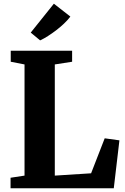

<svg xmlns="http://www.w3.org/2000/svg" viewBox="-20 -1017 676 1037"><path d="M37 0V-57L112.5 -68.5V-669L38 -683.5V-743H369.5V-683.5L276 -669V-68.5L472 -81L545.5 -270L625 -259L594.5 0ZM196.5 -799 146 -841 271 -997 360 -927.5Q345 -907.5 325 -888.8Q305 -870 283 -853.2Q261 -836.5 239.2 -822.5Q217.5 -808.5 197 -799Z"/></svg>

Font: Merriweather 36pt ExtraBold
Style: Regular
Weight: 800
Designer: Eben Sorkin
Foundry: Eben Sorkin
Version: Version 2.100